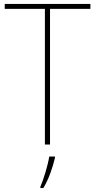

<svg xmlns="http://www.w3.org/2000/svg" viewBox="-20 -734 483 975"><path d="M234 0V-689H439V-714H4V-689H208V0ZM259 68V61H230C224 103 200 181 185 214V221H200C228 175 247 118 259 68Z"/></svg>

Font: Noto Sans Ethiopic SemiCondensed Thin
Style: Regular
Weight: 100
Width: 4
Designer: Monotype Design Team
Foundry: Monotype Imaging Inc.
Version: Version 2.102